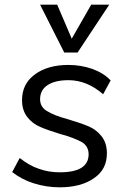

<svg xmlns="http://www.w3.org/2000/svg" viewBox="-20 -792 536 819"><path d="M234 7Q178 7 124 -10Q73 -26 32 -58L64 -118Q106 -85 146 -72Q187 -57 235 -57Q358 -57 358 -134Q358 -168 329 -186Q314 -194 291.5 -203Q269 -212 238 -220Q212 -228 190.5 -235.5Q169 -243 153 -250Q119 -264 97 -292Q74 -321 74 -365Q74 -434 128 -474Q183 -515 272 -515Q325 -515 374 -498Q423 -480 452 -449L420 -390Q351 -450 272 -450Q215 -450 183 -429Q151 -408 151 -369Q151 -335 181 -318Q211 -299 271 -283Q325 -267 358 -253Q391 -239 413 -211Q436 -182 436 -138Q436 -69 381 -32Q326 7 234 7ZM369 -772H446L311 -568H254L151 -772H224L286 -627Z"/></svg>

Font: PRinguin Sans
Style: Italic
Weight: 400
Designer: Vernon Adams
Foundry: Vernon Adams
Version: ""